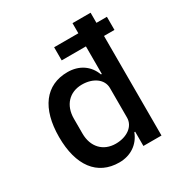

<svg xmlns="http://www.w3.org/2000/svg" viewBox="-176 -865 943 1002"><g transform="rotate(-30 296.0 -364.0)"><path d="M405 -86H400C377 -25 323 12 254 12C122 12 47 -88 47 -260C47 -432 122 -532 254 -532C323 -532 377 -497 400 -434H405V-600H259V-679H405V-740H514V-679H577V-600H514V0H405ZM287 -82C354 -82 405 -118 405 -171V-349C405 -402 354 -438 287 -438C211 -438 162 -385 162 -305V-215C162 -135 211 -82 287 -82Z"/></g></svg>

Font: Plexus Sans Medium
Style: Regular
Weight: 500
Version: Version 2.001;PS 002.001;hotconv 1.0.70;makeotf.lib2.5.58329